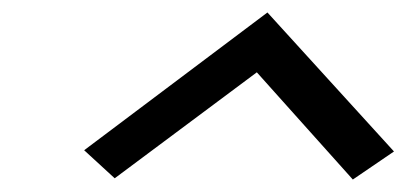

<svg xmlns="http://www.w3.org/2000/svg" viewBox="-20 -848 652 308"><path d="M546 -560 392 -732 164 -562 115 -607 409 -828 612 -605Z"/></svg>

Font: Victor Mono
Style: Italic
Weight: 400
Italic angle: -12°
Monospace: yes
Designer: Rune Bjørnerås
Version: Version 1.561;gftools[0.9.30]